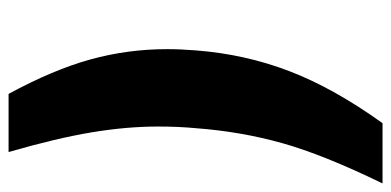

<svg xmlns="http://www.w3.org/2000/svg" viewBox="-258 -494 934 459"><g transform="rotate(90 209.5 -265.0)"><path d="M98 -197Q98 -230 101 -266Q110 -383 150.5 -489Q191 -595 275 -712H419Q350 -570 322.5 -471.5Q295 -373 287 -266Q283 -225 283 -175Q283 -100 297 -16Q311 68 344 182H205Q147 75 122.5 -14Q98 -103 98 -197Z"/></g></svg>

Font: Muli Black
Style: Italic
Weight: 900
Italic angle: -4.541°
Designer: Vernon Adams
Foundry: Vernon Adams
Version: Version 2.001